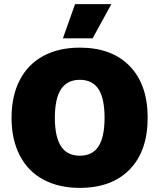

<svg xmlns="http://www.w3.org/2000/svg" viewBox="-20 -901 773 931"><path d="M696 -330Q696 -169 609 -79.5Q522 10 367 10Q265 10 190.5 -30Q116 -70 76 -147Q36 -224 36 -330Q36 -436 76 -513Q116 -590 190.5 -630Q265 -670 367 -670Q522 -670 609 -580.5Q696 -491 696 -330ZM246 -330Q246 -237 276 -191.5Q306 -146 367 -146Q428 -146 457.5 -191Q487 -236 487 -330Q487 -424 457.5 -469Q428 -514 367 -514Q306 -514 276 -468.5Q246 -423 246 -330ZM520 -881 429 -715H285L344 -881Z"/></svg>

Font: Work Sans ExtraBold
Style: Regular
Weight: 800
Designer: Wei Huang
Foundry: Wei Huang
Version: Version 1.500